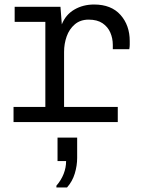

<svg xmlns="http://www.w3.org/2000/svg" viewBox="-20 -541 640 851"><path d="M181 0V-444H45V-511H248L254 -433Q271 -476 309.5 -498.5Q348 -521 397 -521Q473 -521 514 -475Q555 -429 555 -359Q555 -350 555 -342Q555 -334 553 -323H480V-342Q480 -371 469 -396.5Q458 -422 434.5 -438Q411 -454 373 -454Q336 -454 311.5 -433Q287 -412 275.5 -379.5Q264 -347 264 -311V0ZM40 0V-67H502V0ZM230 290V282Q251 258 262 230Q273 202 273 173H235V69H322V159Q322 193 311.5 228Q301 263 277 290Z"/></svg>

Font: Chivo Mono Medium Light
Style: Regular
Weight: 300
Monospace: yes
Version: Version 1.008